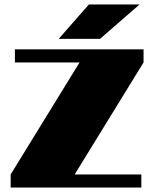

<svg xmlns="http://www.w3.org/2000/svg" viewBox="-20 -844 694 864"><path d="M608 -824 430 -669H244L380 -824ZM626 -622V-563L316 -59H616V0H28V-59L338 -563H47V-622Z"/></svg>

Font: Sarpanch Black
Style: Regular
Weight: 900
Designer: Manushi Parikh (Devanagari and Latin), Jyotish Sonowal (Devanagari)
Foundry: Indian Type Foundry
Version: Version 2.004;PS 1.0;hotconv 1.0.78;makeotf.lib2.5.61930; tt